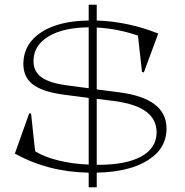

<svg xmlns="http://www.w3.org/2000/svg" viewBox="-20 -712 784 814"><path d="M356 -691.9H390.1V-625Q523.4 -620.6 650.9 -569.8L589.8 -404.8L582 -407.2L564.9 -561Q478.5 -590.8 390.1 -595.2V-333L483.9 -320.8Q686 -295.4 686 -167Q686 -82.5 607.2 -32.7Q528.3 17.1 390.1 20V82H356V20Q183.1 17.1 43 -61L104 -231.9L111.8 -230L128.9 -70.8Q166.5 -46.9 226.6 -32Q286.6 -17.1 356 -14.2V-296.9L248 -311Q157.7 -323.2 117.4 -355.5Q77.1 -387.7 79.1 -446.8Q82 -528.3 156 -575.9Q230 -623.5 356 -625ZM122.1 -456.1Q120.6 -410.6 154.5 -385.3Q188.5 -359.9 264.2 -350.1L356 -337.9V-596.2Q248.5 -595.2 186 -557.9Q123.5 -520.5 122.1 -456.1ZM390.1 -13.2H394Q513.7 -13.2 578.1 -48.1Q642.6 -83 644 -148.9Q644.5 -204.6 600.8 -237.8Q557.1 -271 467.8 -283.2L390.1 -293Z"/></svg>

Font: Halibut Exp Thin
Style: Regular
Weight: 250
Width: 7
Designer: Matteo Maggi
Foundry: Collletttivo
Version: Version 3.080 | FøM Fix